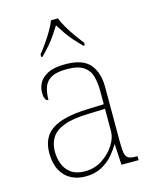

<svg xmlns="http://www.w3.org/2000/svg" viewBox="-116 -844 749 932"><g transform="rotate(-15 258.5 -378.0)"><path d="M197 10Q158 10 126 -6.5Q94 -23 75 -58Q56 -93 56 -146Q56 -225 112.5 -262Q169 -299 290 -303L373 -306V-371Q373 -414 364 -446.5Q355 -479 327 -498Q299 -517 242 -517Q193 -517 166 -502.5Q139 -488 129 -460.5Q119 -433 119 -395Q109 -395 103.5 -406Q98 -417 98 -441Q98 -462 110 -485.5Q122 -509 153.5 -525.5Q185 -542 242 -542Q330 -542 365.5 -499.5Q401 -457 401 -386V-110Q401 -73 404.5 -53.5Q408 -34 420 -27Q432 -20 459 -20H466V0H380L374 -104H372Q361 -83 338.5 -56Q316 -29 281 -9.5Q246 10 197 10ZM201 -15Q250 -15 288.5 -40Q327 -65 350 -101Q373 -137 373 -170V-283L287 -280Q209 -278 165 -261Q121 -244 102.5 -214.5Q84 -185 84 -145Q84 -111 95.5 -81.5Q107 -52 133 -33.5Q159 -15 201 -15ZM139 -619Q155 -638 173 -664Q191 -690 207 -717Q223 -744 231 -766H266Q274 -744 290 -717Q306 -690 324.5 -664Q343 -638 358 -619V-606H351Q326 -631 308.5 -651Q291 -671 277 -691.5Q263 -712 248 -736Q233 -712 219 -691.5Q205 -671 188 -651Q171 -631 146 -606H139Z"/></g></svg>

Font: Noto Serif Tibetan Thin
Style: Regular
Weight: 250
Version: Version 2.103